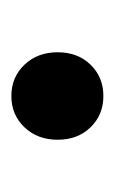

<svg xmlns="http://www.w3.org/2000/svg" viewBox="48 -237 202 338"><g transform="rotate(-90 149.0 -68.0)"><path d="M149 13Q116 13 94 -9.5Q72 -32 72 -67.5Q72 -103 94 -126Q116 -149 149 -149Q182 -149 204 -126Q226 -103 226 -67.5Q226 -32 204 -9.5Q182 13 149 13Z"/></g></svg>

Font: Resource Han Rounded JP Medium
Style: Regular
Weight: 500
Designer: Cyano Hao (round all glyphs); Ryoko NISHIZUKA 西塚涼子 (kana, bopomofo & ideographs); Paul D. Hunt (Latin, Greek & Cyrillic)
Foundry: Cyano Hao
Version: 0.990